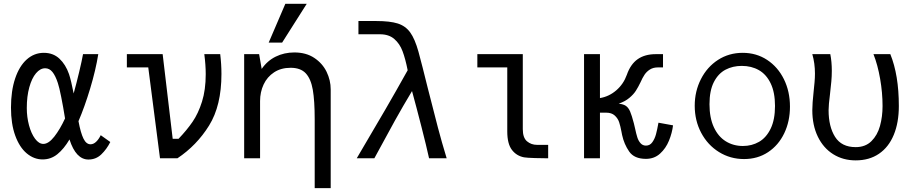

<svg xmlns="http://www.w3.org/2000/svg" viewBox="-20 -836 4840 1014"><path d="M38 -267.5Q38 -356 60 -421.5Q82 -487 121.2 -522Q160.5 -557 211.5 -557Q261 -557 294 -526Q327 -495 344.5 -444.5Q355.5 -411.5 369 -342.5Q384 -396.5 398.2 -456.2Q412.5 -516 418.5 -550H499Q485.5 -465.5 456.2 -368.5Q427 -271.5 394.5 -196Q406 -134 420.8 -104Q435.5 -74 458 -74Q473.5 -74 487.2 -86.8Q501 -99.5 512 -122L562.5 -86Q543.5 -48 515.2 -20.8Q487 6.5 447 6.5Q381 6.5 347 -99.5Q317.5 -49.5 283.2 -21.8Q249 6 205 6Q159.5 6 121.2 -26Q83 -58 60.5 -119.8Q38 -181.5 38 -267.5ZM209 -76Q236.5 -76 266.8 -114.5Q297 -153 323.5 -210.5Q313.5 -273 303.2 -324.2Q293 -375.5 285.5 -397.5Q273 -436 257 -455.8Q241 -475.5 218.5 -475.5Q192.5 -475.5 170.2 -449.2Q148 -423 134.8 -375.2Q121.5 -327.5 121.5 -265.5Q121.5 -218 133.2 -174.2Q145 -130.5 165.2 -103.2Q185.5 -76 209 -76Z M763 -480H650V-550H839L892 -103H923Q967 -149 997 -192.8Q1027 -236.5 1046.8 -299Q1066.5 -361.5 1066.5 -444.5Q1066.5 -492.5 1059 -550H1143Q1149.5 -496.5 1149.5 -445.5Q1149.5 -278 1084.2 -173Q1019 -68 917 0H825Z M1515 -478Q1464 -478 1427.5 -454Q1391 -430 1372.2 -389.8Q1353.5 -349.5 1353.5 -302V0H1269.5V-151V-288V-550H1348.5L1362 -472Q1391.5 -515 1436.2 -537Q1481 -559 1534.5 -559Q1596.5 -559 1639.8 -530.2Q1683 -501.5 1704.8 -456.8Q1726.5 -412 1726.5 -364V157.5H1642V-206Q1642 -304 1632 -361.8Q1622 -419.5 1594.8 -448.8Q1567.5 -478 1515 -478ZM1399 -611 1487 -816H1600L1470 -611Z M2133 -465Q2121 -525.5 2106 -565.5Q2091 -605.5 2062.2 -630.2Q2033.5 -655 1987 -655H1873V-725H1966Q2039.5 -725 2080.5 -712Q2121.5 -699 2146.2 -665Q2171 -631 2190 -563Q2210 -489.5 2238.5 -373.5Q2273 -237 2292.8 -162Q2312.5 -87 2339 0H2246Q2232 -64 2205.5 -167.5Q2179 -271 2156 -355Q2109 -277 2065.5 -198.8Q2022 -120.5 1957 0H1864Q1962 -166 2016.2 -259.5Q2070.5 -353 2133 -465Z M2659 -142V-480H2501V-550H2741V-154Q2741 -108.5 2763.2 -89.8Q2785.5 -71 2816 -71H2875V0Q2848 0 2805.8 -1.2Q2763.5 -2.5 2748 -5Q2708 -12.5 2683.5 -44.5Q2659 -76.5 2659 -142Z M3265.5 -123 3262 -141Q3256.5 -170.5 3249.8 -190.8Q3243 -211 3226.5 -226Q3210 -241 3181.5 -241H3148.5V0H3064.5V-550H3148.5V-318Q3196.5 -326 3234.8 -359Q3273 -392 3290.5 -441Q3310 -497 3347.8 -523.5Q3385.5 -550 3443.5 -550H3481.5V-480H3454.5Q3430 -480 3412.5 -469Q3395 -458 3384 -441.5Q3373 -425 3362.5 -401Q3350.5 -376 3338.2 -356.8Q3326 -337.5 3303.5 -318.8Q3281 -300 3247.5 -288.5Q3272 -286 3285.5 -276.8Q3299 -267.5 3307.8 -247.2Q3316.5 -227 3327.5 -185Q3330.5 -174.5 3334 -157.5Q3340 -129 3345.8 -110.8Q3351.5 -92.5 3362.8 -79.8Q3374 -67 3391.5 -67Q3412.5 -67 3425.2 -85Q3438 -103 3444.5 -127.2Q3451 -151.5 3457.5 -188L3534.5 -174Q3529.5 -133.5 3513 -93Q3496.5 -52.5 3466 -24.8Q3435.5 3 3391.5 3Q3329.5 3 3302.8 -35.8Q3276 -74.5 3265.5 -123Z M3649 -277.5Q3649 -354 3681.8 -418.2Q3714.5 -482.5 3772.2 -519.8Q3830 -557 3902.5 -557Q3974.5 -557 4031.2 -519.8Q4088 -482.5 4120 -417.8Q4152 -353 4152 -273Q4152 -195.5 4121.8 -132.2Q4091.5 -69 4036.5 -32.5Q3981.5 4 3909.5 4Q3837 4 3777.2 -33Q3717.5 -70 3683.2 -134.5Q3649 -199 3649 -277.5ZM4073 -276.5Q4073 -348 4050.2 -395.5Q4027.5 -443 3988 -465.5Q3948.5 -488 3897.5 -488Q3850 -488 3811.8 -468Q3773.5 -448 3750.2 -402.8Q3727 -357.5 3727 -285.5Q3727 -214 3750 -164.2Q3773 -114.5 3813 -89.8Q3853 -65 3903.5 -65Q3950.5 -65 3988.8 -87Q4027 -109 4050 -156.5Q4073 -204 4073 -276.5Z M4270 -254Q4270 -289 4277 -353Q4279.5 -376.5 4281.8 -401.2Q4284 -426 4284 -447.5Q4284 -501.5 4270 -550H4365Q4373 -510 4373 -462Q4373 -433 4370.5 -406.2Q4368 -379.5 4363.5 -339.5Q4356 -281.5 4356 -254Q4356 -167.5 4390.2 -113.2Q4424.5 -59 4499 -59Q4550.5 -59 4582.2 -90.5Q4614 -122 4627.5 -171Q4641 -220 4641 -276Q4641 -346.5 4628.2 -419.8Q4615.5 -493 4593 -550H4682Q4727 -439.5 4727 -276Q4727 -188.5 4700.2 -123.8Q4673.5 -59 4622.2 -24Q4571 11 4499 11Q4432.5 11 4380.5 -21.5Q4328.5 -54 4299.2 -114.2Q4270 -174.5 4270 -254Z"/></svg>

Font: JuliaMono
Style: Regular
Weight: 400
Monospace: yes
Designer: cormullion
Foundry: corm
Version: Version 0.055; ttfautohint (v1.8.4)